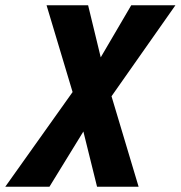

<svg xmlns="http://www.w3.org/2000/svg" viewBox="-73 -710 687 730"><path d="M-53 0 203 -360 104 -690H262L310 -492L426 -690H594L351 -344L454 0H296L244 -210L115 0Z"/></svg>

Font: Radio Canada Condensed
Style: Bold Italic
Weight: 700
Width: 3
Italic angle: -12°
Designer: Charles Daoud, Etienne Aubert Bonn, Alexandre Saumier Demers, Jacques Le Bailly
Foundry: Radio-Canada
Version: Version 2.104; ttfautohint (v1.8.4.7-5d5b);gftools[0.9.28.de